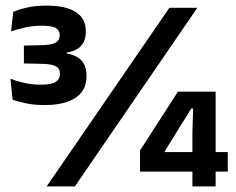

<svg xmlns="http://www.w3.org/2000/svg" viewBox="-20 -667 843 687"><path d="M139 -291Q103.5 -291 73.2 -297.2Q43 -303.5 25 -310.5L17.5 -385Q38.5 -377 66.5 -370.5Q94.5 -364 125 -364Q166 -364 180.2 -374.5Q194.5 -385 194.5 -401.5V-403.5Q194.5 -411.5 191.5 -418Q188.5 -424.5 181.8 -428.8Q175 -433 163.5 -435.5Q152 -438 134.5 -438.5L65.5 -440V-504L133 -505.5Q166 -506.5 179.8 -514.8Q193.5 -523 193.5 -539.5V-542Q193.5 -558 180 -566.5Q166.5 -575 130 -575Q96.5 -575 68 -568.2Q39.5 -561.5 19.5 -554.5L27.5 -624.5Q48 -633.5 77.8 -640.2Q107.5 -647 144.5 -647Q216 -647 251.5 -623.8Q287 -600.5 287 -556.5V-552.5Q287 -522.5 270.5 -503.5Q254 -484.5 218.5 -479V-469L214 -476.5Q253.5 -470.5 271.5 -450.5Q289.5 -430.5 289.5 -396.5V-391.5Q289.5 -362 273.5 -339.2Q257.5 -316.5 224 -303.8Q190.5 -291 139 -291ZM147 0 586 -639H686L248 0ZM668.5 0V-191.5L671 -279H664.5L570 -126.5V-98.5L530.5 -123H795V-53H481V-128.5L616.5 -339H751.5V0Z"/></svg>

Font: Anek Odia SemiBold
Style: Regular
Weight: 600
Version: Version 1.003